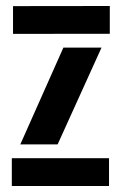

<svg xmlns="http://www.w3.org/2000/svg" viewBox="-20 -620 405 640"><path d="M19.4 0V-92.6H343.4V0ZM23.4 -507.1V-599.6L346 -600V-507.4ZM47.7 -138.7 191.3 -461.3H318.4L172.1 -138.7Z"/></svg>

Font: Big Shoulders Stencil Display SC Thin
Style: Regular
Weight: 100
Designer: Patric King
Foundry: XO Type Co
Version: Version 2.001